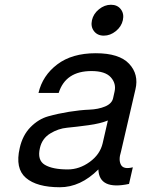

<svg xmlns="http://www.w3.org/2000/svg" viewBox="-20 -764 594 808"><path d="M375.5 -633Q361 -652 367 -679Q373 -706 396.5 -725Q420 -744 447 -744Q474 -744 488.5 -725Q503 -706 497 -679Q491 -652 467.5 -633Q444 -614 417 -614Q390 -614 375.5 -633ZM539 -60 523 10Q397 37 394 -51Q319 24 232 24Q135 24 89 -15.5Q43 -55 63 -141Q75 -195 108.5 -229Q142 -263 183 -274.5Q224 -286 270.5 -293.5Q317 -301 355.5 -302.5Q394 -304 422.5 -316Q451 -328 456 -351L462 -378Q470 -412 446.5 -438.5Q423 -465 365 -465Q256 -465 227 -373H142Q159 -446 221 -493Q283 -540 383 -540Q482 -540 523.5 -495.5Q565 -451 550 -388L489 -125Q478 -91 489 -70.5Q500 -50 539 -60ZM412 -161 434 -257Q403 -244 351.5 -237Q300 -230 262.5 -226.5Q225 -223 191 -202Q157 -181 148 -141Q136 -90 168.5 -70.5Q201 -51 265 -51Q314 -51 357.5 -82.5Q401 -114 412 -161Z"/></svg>

Font: Miedinger
Style: Italic
Weight: 400
Italic angle: -13°
Version: Version 001.000